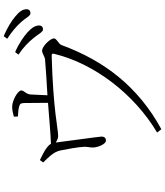

<svg xmlns="http://www.w3.org/2000/svg" viewBox="53 -886 894 1040"><g transform="rotate(-90 500.0 -366.0)"><path d="M814 -631C836 -605 846 -580 861 -580C873 -580 882 -587 882 -601C882 -621 871 -640 845 -664C822 -684 788 -709 738 -731L724 -713C766 -685 793 -657 814 -631ZM901 -698C924 -673 933 -648 948 -648C961 -648 970 -655 970 -669C970 -689 959 -707 931 -730C906 -751 873 -772 824 -793L810 -774C853 -746 877 -724 901 -698ZM389 -716C409 -715 432 -713 444 -709C460 -704 461 -700 462 -679L463 -553C386 -547 296 -539 241 -537C237 -545 229 -553 215 -563C197 -576 178 -584 153 -597L140 -579C167 -551 197 -524 205 -486C211 -457 224 -387 225 -355C225 -338 220 -320 221 -308C222 -283 239 -237 261 -239C272 -240 281 -248 280 -265C280 -276 252 -474 248 -511C262 -502 272 -498 284 -498C322 -498 423 -525 716 -533C729 -533 731 -531 728 -518C676 -303 510 -85 302 38L320 61C550 -64 691 -248 776 -480C782 -496 812 -506 812 -521C812 -540 770 -585 745 -585C731 -585 715 -571 698 -569C655 -565 572 -560 504 -556L508 -644C509 -674 530 -681 530 -698C530 -716 477 -747 442 -747C425 -747 410 -744 388 -738Z"/></g></svg>

Font: Noto Serif CJK HK ExtraLight
Style: Regular
Weight: 200
Designer: Ryoko NISHIZUKA 西塚涼子 (kana & ideographs); Frank Grießhammer (Latin, Greek & Cyrillic); Wenlong ZHANG 张文龙 (bopomofo); San
Foundry: Adobe
Version: Version 2.001;hotconv 1.1.0;makeotfexe 2.6.0